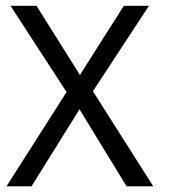

<svg xmlns="http://www.w3.org/2000/svg" viewBox="-20 -660 617 679"><path d="M522 -1H427.7L261.2 -273.4L91.3 -1H2.9L215.3 -334.5L17.1 -639.6H108.9L262.7 -395L418 -639.6H506.8L308.6 -337.4Z"/></svg>

Font: XL-Viking
Style: Regular
Weight: 400
Foundry: Ascender Corporation
Version: Version 1.10 March 23, 2015